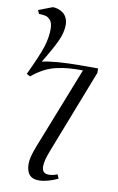

<svg xmlns="http://www.w3.org/2000/svg" viewBox="-112 -821 725 1182"><g transform="rotate(10 250.5 -229.5)"><path d="M32.2 -330.1Q91.8 -455.6 110.4 -514.6Q128.9 -573.7 128.9 -626Q128.9 -645 125 -659.7Q121.1 -674.3 113.3 -682.6Q105.5 -690.9 97.9 -696Q90.3 -701.2 78.4 -703.1Q66.4 -705.1 59.8 -705.6Q53.2 -706.1 42 -706.1L32.2 -729L119.1 -762.2Q135.7 -762.2 151.9 -757.1Q168 -752 182.6 -741.5Q197.3 -731 206.5 -711.9Q215.8 -692.9 215.8 -668Q215.8 -619.6 190.4 -565.2Q165 -510.7 109.9 -419.9Q188 -439 358.9 -439H459V-411.1L254.9 113.8Q230 177.7 230 211.9Q230 235.4 240.2 246.6Q250.5 257.8 273.9 257.8Q300.3 257.8 326.2 246.1L336.9 272Q268.6 303.2 217.8 303.2Q139.2 303.2 139.2 211.9Q139.2 175.3 165 106.9L369.1 -411.1Q317.9 -411.1 282.7 -408.4Q247.6 -405.8 206.5 -396.7Q165.5 -387.7 128.4 -368.2Q91.3 -348.6 54.2 -317.9Z"/></g></svg>

Font: Dehuti Alt
Style: Bold
Weight: 700
Version: Version 1.2